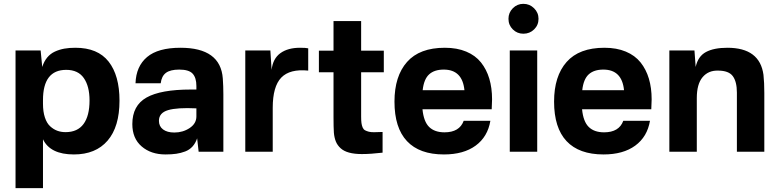

<svg xmlns="http://www.w3.org/2000/svg" viewBox="-20 -791 4060 1001"><path d="M204.1 189.9H61V-527.8H191.9L200.2 -441.9Q209.5 -471.2 226.1 -491.2Q242.7 -511.2 266.1 -522Q289.6 -532.7 315.2 -537.4Q340.8 -542 373 -542Q489.7 -542 546.4 -469.7Q603 -397.5 603 -266.1Q603 -129.9 541 -57.9Q479 14.2 365.2 14.2Q241.7 14.2 204.1 -64.9ZM204.1 -250Q204.1 -208.5 214.1 -178.5Q224.1 -148.4 241.5 -132.6Q258.8 -116.7 278.6 -109.4Q298.3 -102.1 321.8 -102.1Q384.3 -102.1 415.5 -144.5Q446.8 -187 446.8 -267.1Q446.8 -341.3 417 -384Q387.2 -426.8 325.2 -426.8Q204.1 -426.8 204.1 -269Z M920.9 -542Q1129.9 -542 1141.6 -381.8Q1144.5 -341.3 1144.5 -299.8V0H1015.6L1007.8 -69.8Q999 -43.9 983.4 -26.9Q967.8 -9.8 945.1 -1.2Q922.4 7.3 898.7 10.7Q875 14.2 842.8 14.2Q767.1 14.2 718.5 -27.6Q669.9 -69.3 669.9 -144Q669.9 -240.7 743.9 -282.5Q817.9 -324.2 974.6 -324.2H1003.9V-342.8Q1003.9 -385.3 984.6 -406.7Q965.3 -428.2 914.6 -428.2Q867.7 -428.2 845 -411.1Q822.3 -394 817.9 -356.9H686.5Q689.5 -445.3 746.8 -493.7Q804.2 -542 920.9 -542ZM808.6 -161.1Q808.6 -132.3 830.1 -116.2Q851.6 -100.1 888.7 -100.1Q933.6 -100.1 968.8 -123.5Q1003.9 -147 1003.9 -184.1V-226.1Q903.8 -231 856.2 -216.8Q808.6 -202.6 808.6 -161.1Z M1543.9 -542Q1574.7 -542 1586.9 -539.1V-422.9Q1491.2 -432.6 1446.5 -386.5Q1401.9 -340.3 1401.9 -229V0H1258.8V-527.8H1389.6L1396 -426.8Q1402.8 -485.8 1441.9 -513.9Q1481 -542 1543.9 -542Z M1862.8 -183.1Q1862.8 -162.6 1864.5 -149.7Q1866.2 -136.7 1870.6 -126.5Q1875 -116.2 1883.1 -111.8Q1891.1 -107.4 1903.3 -104.2Q1915.5 -101.1 1933.1 -101.8Q1950.7 -102.5 1974.6 -103V4.9Q1912.6 12.2 1866.7 12.2Q1827.6 12.2 1800 4.6Q1772.5 -2.9 1755.9 -18.1Q1739.3 -33.2 1731.2 -52.7Q1723.1 -72.3 1720.7 -99.1Q1718.8 -127.9 1718.8 -179.2V-414.1H1642.6V-526.9H1718.8V-681.2H1862.8V-526.9H1981V-414.1H1862.8Z M2299.3 -542Q2362.8 -542 2410.6 -522Q2458.5 -502 2487.5 -465.6Q2516.6 -429.2 2531 -380.9Q2545.4 -332.5 2545.4 -272.9Q2545.4 -255.4 2543.5 -221.2H2182.6Q2189 -156.7 2217.5 -128.9Q2246.1 -101.1 2297.4 -101.1Q2375.5 -101.1 2397.5 -161.1H2536.6Q2522.5 -77.6 2459.7 -31.7Q2397 14.2 2294.4 14.2Q2167 14.2 2101.8 -55.2Q2036.6 -124.5 2036.6 -261.2Q2036.6 -394 2102.1 -468Q2167.5 -542 2299.3 -542ZM2183.6 -320.8H2401.4Q2390.6 -428.2 2293.5 -428.2Q2244.6 -428.2 2217.3 -403.3Q2189.9 -378.4 2183.6 -320.8Z M2780.8 -527.8V0H2637.7V-527.8ZM2630.9 -692.9Q2630.9 -725.1 2653.6 -748Q2676.3 -771 2708.5 -771Q2741.2 -771 2764.4 -748Q2787.6 -725.1 2787.6 -692.9Q2787.6 -660.2 2764.6 -637.7Q2741.7 -615.2 2708.5 -615.2Q2676.3 -615.2 2653.6 -637.7Q2630.9 -660.2 2630.9 -692.9Z M3131.3 -542Q3194.8 -542 3242.7 -522Q3290.5 -502 3319.6 -465.6Q3348.6 -429.2 3363 -380.9Q3377.4 -332.5 3377.4 -272.9Q3377.4 -255.4 3375.5 -221.2H3014.6Q3021 -156.7 3049.6 -128.9Q3078.1 -101.1 3129.4 -101.1Q3207.5 -101.1 3229.5 -161.1H3368.7Q3354.5 -77.6 3291.7 -31.7Q3229 14.2 3126.5 14.2Q2999 14.2 2933.8 -55.2Q2868.7 -124.5 2868.7 -261.2Q2868.7 -394 2934.1 -468Q2999.5 -542 3131.3 -542ZM3015.6 -320.8H3233.4Q3222.7 -428.2 3125.5 -428.2Q3076.7 -428.2 3049.3 -403.3Q3022 -378.4 3015.6 -320.8Z M3772.5 -542Q3941.4 -542 3960.4 -400.9Q3964.8 -360.4 3964.8 -306.2V0H3821.8V-308.1Q3821.8 -365.2 3800.5 -394Q3779.3 -422.9 3723.6 -422.9Q3672.9 -424.3 3642.8 -388.4Q3612.8 -352.5 3612.8 -279.8V0H3469.7V-527.8H3600.6L3606.9 -441.9Q3619.1 -497.6 3660.6 -519.8Q3702.1 -542 3772.5 -542Z"/></svg>

Font: Nacelle Bold
Style: Regular
Weight: 700
Designer: Sora Sagano
Foundry: Sora Sagano
Version: Version 1.000;FEAKit 1.0